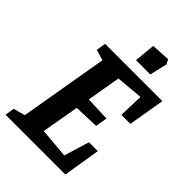

<svg xmlns="http://www.w3.org/2000/svg" viewBox="-235 -872 967 967"><g transform="rotate(45 248.0 -388.5)"><path d="M406 -412 410 -544 266 -531 235 -351 366 -346 355 -283 222 -278 187 -78 347 -64 388 -199H451L419 0H-7L1 -50L63 -67L144 -539L87 -556L95 -607H503L470 -412ZM274 -771 374 -777 387 -752 365 -659H263Z"/></g></svg>

Font: Grenze SemiBold
Style: Italic
Weight: 600
Italic angle: -10°
Designer: Renata Polastri
Foundry: Omnibus-Type
Version: Version 1.002; ttfautohint (v1.8)